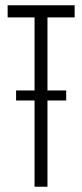

<svg xmlns="http://www.w3.org/2000/svg" viewBox="-20 -708 311 728"><path d="M41 -327V-365H231V-327ZM111 0V-642H9V-688H263V-642H160V0Z"/></svg>

Font: Saira UltraCondensed Light
Style: Regular
Weight: 300
Width: 1
Designer: Hector Gatti with collaboration of the Omnibus-Type team
Foundry: Omnibus-Type
Version: Version 1.101